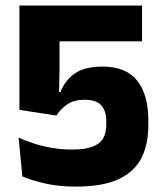

<svg xmlns="http://www.w3.org/2000/svg" viewBox="-20 -659 588 692"><path d="M254 13.5Q189.5 13.5 139.2 1.5Q89 -10.5 60.5 -23.5L47 -163Q70 -152.5 100.2 -142.5Q130.5 -132.5 166 -126.2Q201.5 -120 239.5 -120Q287 -120 314 -130.5Q341 -141 352 -160.8Q363 -180.5 363 -208.5V-222.5Q363 -260 344.5 -279.8Q326 -299.5 284.5 -299.5Q247.5 -299.5 223 -283.2Q198.5 -267 183.5 -242.5L50 -263V-639H492V-510H194.5V-409.5L193 -327.5H198Q214 -369 249.5 -394Q285 -419 349.5 -419Q434.5 -419 474.5 -368.2Q514.5 -317.5 514.5 -226.5V-205.5Q514.5 -138.5 489.5 -89.2Q464.5 -40 407.5 -13.2Q350.5 13.5 254 13.5Z"/></svg>

Font: Anek Tamil
Style: Bold
Weight: 700
Designer: Aadarsh Rajan (Tamil), Yesha Goshar (Latin)
Foundry: Ek Type
Version: Version 1.003